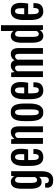

<svg xmlns="http://www.w3.org/2000/svg" viewBox="1438 -2366 1145 4062"><g transform="rotate(-90 2011.0 -335.5)"><path d="M164.1 45.9H76.7C74.4 53.7 72.8 61 71.8 67.9C70.8 74.7 70.3 80.4 70.3 85C70.3 111.3 74.5 133.1 83 150.1C91.5 167.2 103 180.7 117.7 190.7C132.3 200.6 149.4 207.5 168.9 211.4C188.5 215.3 209.3 217.3 231.4 217.3C264.3 217.3 292.6 211.6 316.2 200.2C339.8 188.8 359.2 172.4 374.5 151.1C389.8 129.8 401 104.1 408.2 74C415.4 43.9 418.9 10.1 418.9 -27.3V-672.9H322.8L311.5 -606.4C307 -615.2 301.4 -624 294.9 -632.8C288.4 -641.6 280.5 -649.5 271.2 -656.5C262 -663.5 251.1 -669.1 238.5 -673.3C226 -677.6 211.6 -679.7 195.3 -679.7C187.2 -679.7 177.9 -679 167.5 -677.7C157.1 -676.4 146.4 -673.3 135.5 -668.2C124.6 -663.2 113.9 -655.8 103.3 -646C92.7 -636.2 83.3 -622.7 75.2 -605.5C67.1 -588.2 60.5 -566.8 55.4 -541.3C50.4 -515.7 47.9 -484.7 47.9 -448.2V-271.5C47.9 -233.4 50.4 -200.9 55.4 -174.1C60.5 -147.2 67.1 -124.8 75.2 -106.9C83.3 -89 92.6 -74.8 103 -64.2C113.4 -53.6 124 -45.7 134.8 -40.5C145.5 -35.3 155.9 -32 166 -30.5C176.1 -29.1 184.9 -28.3 192.4 -28.3C218.1 -28.3 239.7 -33.4 257.1 -43.7C274.5 -54 288.7 -66.2 299.8 -80.6V25.4C299.8 45.9 297.9 62.7 293.9 75.7C290 88.7 284.9 98.9 278.6 106.2C272.2 113.5 264.8 118.6 256.3 121.3C247.9 124.1 239.1 125.5 230 125.5C207.5 125.5 190.9 119.5 180.2 107.4C169.4 95.4 164.1 74.9 164.1 45.9ZM234.4 -124C225.3 -124 216.9 -125.7 209.2 -129.2C201.6 -132.6 195 -138.8 189.5 -147.9C183.9 -157.1 179.6 -169.6 176.5 -185.5C173.4 -201.5 171.9 -222 171.9 -247.1V-468.3C171.9 -493.3 173.4 -513.8 176.5 -529.5C179.6 -545.3 183.9 -557.7 189.5 -566.7C195 -575.6 201.5 -581.7 209 -585C216.5 -588.2 224.8 -589.8 233.9 -589.8C248.5 -589.8 261 -585 271.2 -575.4C281.5 -565.8 289.7 -554.2 295.9 -540.5V-172.9C293.3 -166.7 290.1 -160.6 286.4 -154.8C282.6 -148.9 278.2 -143.7 273.2 -139.2C268.1 -134.6 262.5 -130.9 256.1 -128.2C249.8 -125.4 242.5 -124 234.4 -124Z M710.4 7.3C768.1 7.3 812.1 -7.2 842.5 -36.4C873 -65.5 888.2 -112 888.2 -175.8V-201.7H785.2V-180.7C785.2 -163.1 783.5 -148.4 780.3 -136.5C777 -124.6 772.7 -115.1 767.3 -107.9C762 -100.7 755.7 -95.6 748.5 -92.5C741.4 -89.4 734 -87.9 726.6 -87.9C712.6 -87.9 700.9 -90.6 691.7 -95.9C682.4 -101.3 675 -110.1 669.7 -122.3C664.3 -134.5 660.5 -150.6 658.2 -170.7C655.9 -190.7 654.8 -215.3 654.8 -244.6V-313H877.9C880.2 -323.7 882.4 -335.4 884.5 -348.1C886.6 -360.8 888.3 -373.9 889.6 -387.5C891 -401 892 -414.7 892.8 -428.7C893.6 -442.7 894 -456.5 894 -470.2C894 -510.6 889.4 -544.3 880.1 -571.3C870.8 -598.3 858.4 -619.9 842.8 -636C827.1 -652.1 809.1 -663.5 788.6 -670.2C768.1 -676.8 746.7 -680.2 724.6 -680.2C712.6 -680.2 699.5 -679.3 685.3 -677.5C671.1 -675.7 656.9 -671.6 642.6 -665.3C628.3 -658.9 614.3 -649.7 600.8 -637.7C587.3 -625.7 575.4 -609.3 565.2 -588.6C554.9 -568 546.6 -542.4 540.3 -512C533.9 -481.5 530.8 -445 530.8 -402.3V-275.4C530.8 -225.3 534.7 -182.4 542.5 -146.7C550.3 -111.1 561.8 -81.9 577.1 -59.1C592.4 -36.3 611.2 -19.5 633.5 -8.8C655.8 2 681.5 7.3 710.4 7.3ZM778.8 -396H654.8V-437C654.8 -466 656.1 -490.2 658.7 -509.8C661.3 -529.3 665.2 -545 670.4 -556.9C675.6 -568.8 682.3 -577.2 690.4 -582.3C698.6 -587.3 708 -589.8 718.8 -589.8C739.3 -589.8 754.7 -580.1 765.1 -560.5C775.6 -541 780.8 -509.1 780.8 -464.8V-448.5C780.8 -442.1 780.7 -435.7 780.5 -429.2C780.4 -422.7 780.1 -416.4 779.8 -410.4C779.5 -404.4 779.1 -399.6 778.8 -396Z M998.5 -672.4V0H1122.1V-543.9C1131.5 -558.3 1142.3 -569.5 1154.5 -577.6C1166.7 -585.8 1179 -589.8 1191.4 -589.8C1209 -589.8 1222.3 -584.1 1231.4 -572.5C1240.6 -561 1245.1 -540.4 1245.1 -510.7V0H1368.7V-515.1C1368.7 -570.1 1358 -611.4 1336.7 -638.9C1315.3 -666.4 1285 -680.2 1245.6 -680.2C1233.2 -680.2 1220.8 -678.9 1208.3 -676.3C1195.7 -673.7 1183.4 -669.3 1171.4 -663.1C1159.3 -656.9 1147.7 -648.7 1136.5 -638.4C1125.2 -628.2 1114.7 -615.4 1105 -600.1V-600.6L1093.8 -672.4Z M1666 7.3C1679 7.3 1692.6 6.1 1706.8 3.7C1720.9 1.2 1734.9 -3.7 1748.5 -11.2C1762.2 -18.7 1775.2 -29.2 1787.6 -42.7C1800 -56.2 1810.9 -73.9 1820.3 -95.7C1829.8 -117.5 1837.2 -144.2 1842.8 -175.8C1848.3 -207.4 1851.1 -245 1851.1 -288.6V-394C1851.1 -438 1848.4 -475.7 1843 -507.1C1837.6 -538.5 1830.3 -564.8 1821 -585.9C1811.8 -607.1 1801 -623.9 1788.8 -636.5C1776.6 -649 1763.7 -658.4 1750 -664.8C1736.3 -671.1 1722.3 -675.3 1708 -677.2C1693.7 -679.2 1679.9 -680.2 1666.5 -680.2C1652.5 -680.2 1638.2 -679.1 1623.5 -677C1608.9 -674.9 1594.6 -670.5 1580.8 -663.8C1567 -657.1 1553.9 -647.5 1541.5 -635C1529.1 -622.5 1518.3 -605.6 1509 -584.5C1499.8 -563.3 1492.4 -537.2 1487.1 -506.1C1481.7 -475 1479 -437.7 1479 -394V-288.6C1479 -244.3 1481.6 -206.2 1486.8 -174.3C1492 -142.4 1499.2 -115.6 1508.3 -93.8C1517.4 -71.9 1528.1 -54.4 1540.3 -41C1552.5 -27.7 1565.5 -17.4 1579.3 -10.3C1593.2 -3.1 1607.5 1.6 1622.3 3.9C1637.1 6.2 1651.7 7.3 1666 7.3ZM1667 -87.9C1655.3 -87.9 1645.4 -90.7 1637.5 -96.4C1629.5 -102.1 1622.9 -111.5 1617.7 -124.5C1612.5 -137.5 1608.7 -154.7 1606.4 -176C1604.2 -197.3 1603 -223.8 1603 -255.4V-420.9C1603 -452.5 1604.2 -479 1606.4 -500.5C1608.7 -522 1612.5 -539.3 1617.7 -552.5C1622.9 -565.7 1629.5 -575.2 1637.5 -581.1C1645.4 -586.9 1655.3 -589.8 1667 -589.8C1678.1 -589.8 1687.4 -586.9 1695.1 -581.1C1702.7 -575.2 1708.9 -565.7 1713.6 -552.5C1718.3 -539.3 1721.8 -522 1723.9 -500.5C1726 -479 1727.1 -452.5 1727.1 -420.9V-255.4C1727.1 -223.8 1726 -197.3 1723.9 -176C1721.8 -154.7 1718.3 -137.5 1713.6 -124.5C1708.9 -111.5 1702.7 -102.1 1695.1 -96.4C1687.4 -90.7 1678.1 -87.9 1667 -87.9Z M2122.6 7.3C2180.2 7.3 2224.2 -7.2 2254.6 -36.4C2285.1 -65.5 2300.3 -112 2300.3 -175.8V-201.7H2197.3V-180.7C2197.3 -163.1 2195.6 -148.4 2192.4 -136.5C2189.1 -124.6 2184.8 -115.1 2179.4 -107.9C2174.1 -100.7 2167.8 -95.6 2160.6 -92.5C2153.5 -89.4 2146.2 -87.9 2138.7 -87.9C2124.7 -87.9 2113 -90.6 2103.8 -95.9C2094.5 -101.3 2087.2 -110.1 2081.8 -122.3C2076.4 -134.5 2072.6 -150.6 2070.3 -170.7C2068 -190.7 2066.9 -215.3 2066.9 -244.6V-313H2290C2292.3 -323.7 2294.5 -335.4 2296.6 -348.1C2298.7 -360.8 2300.5 -373.9 2301.8 -387.5C2303.1 -401 2304.1 -414.7 2304.9 -428.7C2305.7 -442.7 2306.2 -456.5 2306.2 -470.2C2306.2 -510.6 2301.5 -544.3 2292.2 -571.3C2283 -598.3 2270.5 -619.9 2254.9 -636C2239.3 -652.1 2221.2 -663.5 2200.7 -670.2C2180.2 -676.8 2158.9 -680.2 2136.7 -680.2C2124.7 -680.2 2111.6 -679.3 2097.4 -677.5C2083.3 -675.7 2069 -671.6 2054.7 -665.3C2040.4 -658.9 2026.4 -649.7 2012.9 -637.7C1999.4 -625.7 1987.5 -609.3 1977.3 -588.6C1967 -568 1958.7 -542.4 1952.4 -512C1946 -481.5 1942.9 -445 1942.9 -402.3V-275.4C1942.9 -225.3 1946.8 -182.4 1954.6 -146.7C1962.4 -111.1 1974 -81.9 1989.3 -59.1C2004.6 -36.3 2023.4 -19.5 2045.7 -8.8C2068 2 2093.6 7.3 2122.6 7.3ZM2190.9 -396H2066.9V-437C2066.9 -466 2068.2 -490.2 2070.8 -509.8C2073.4 -529.3 2077.3 -545 2082.5 -556.9C2087.7 -568.8 2094.4 -577.2 2102.5 -582.3C2110.7 -587.3 2120.1 -589.8 2130.9 -589.8C2151.4 -589.8 2166.8 -580.1 2177.2 -560.5C2187.7 -541 2192.9 -509.1 2192.9 -464.8V-448.5C2192.9 -442.1 2192.8 -435.7 2192.6 -429.2C2192.5 -422.7 2192.2 -416.4 2191.9 -410.4C2191.6 -404.4 2191.2 -399.6 2190.9 -396Z M2410.6 -672.4V0H2534.2V-543.9C2543.3 -558.3 2553.5 -569.5 2564.9 -577.6C2576.3 -585.8 2587.6 -589.8 2598.6 -589.8C2608.7 -589.8 2617.4 -588.5 2624.5 -585.7C2631.7 -582.9 2637.5 -578.5 2642.1 -572.3C2646.6 -566.1 2650.1 -557.9 2652.3 -547.9C2654.6 -537.8 2655.8 -525.4 2655.8 -510.7V0H2779.3V-525.4V-534.2C2779.3 -537.1 2779.1 -540 2778.8 -543C2788.2 -557.6 2798.7 -569.1 2810.1 -577.4C2821.5 -585.7 2832.8 -589.8 2844.2 -589.8C2854.3 -589.8 2863 -588.5 2870.1 -585.7C2877.3 -582.9 2883.1 -578.5 2887.7 -572.3C2892.3 -566.1 2895.7 -557.9 2897.9 -547.9C2900.2 -537.8 2901.4 -525.4 2901.4 -510.7V0H3024.9V-515.1C3024.9 -570.1 3014.2 -611.4 2992.9 -638.9C2971.6 -666.4 2941.4 -680.2 2902.3 -680.2C2890 -680.2 2877.8 -679 2865.7 -676.5C2853.7 -674.1 2841.8 -669.9 2830.1 -664.1C2818.4 -658.2 2807 -650.4 2796.1 -640.6C2785.2 -630.9 2774.9 -618.7 2765.1 -604C2755.7 -629.4 2741.9 -648.4 2723.6 -661.1C2705.4 -673.8 2683.1 -680.2 2656.7 -680.2C2644.4 -680.2 2631.9 -678.9 2619.4 -676.3C2606.9 -673.7 2594.6 -669.3 2582.8 -663.1C2570.9 -656.9 2559.4 -648.7 2548.3 -638.4C2537.3 -628.2 2526.9 -615.4 2517.1 -600.1V-600.6L2506.3 -672.4Z M3281.7 7.8C3297.4 7.8 3311.4 5.9 3323.7 2C3336.1 -2 3347.2 -7.2 3356.9 -13.9C3366.7 -20.6 3375.2 -28.2 3382.3 -36.6C3389.5 -45.1 3395.8 -53.7 3401.4 -62.5L3412.1 0H3508.3V-888.2H3385.3V-709L3389.2 -624L3388.7 -623.5C3384.1 -630.4 3378.4 -637.1 3371.6 -643.8C3364.7 -650.5 3356.9 -656.5 3348.1 -661.9C3339.4 -667.2 3329.6 -671.5 3318.8 -674.8C3308.1 -678.1 3296.7 -679.7 3284.7 -679.7C3278.2 -679.7 3269.9 -679.2 3260 -678.2C3250.1 -677.2 3239.7 -674.5 3228.8 -669.9C3217.9 -665.4 3206.9 -658.3 3196 -648.7C3185.1 -639.1 3175.3 -625.7 3166.5 -608.6C3157.7 -591.6 3150.6 -570 3145.3 -543.9C3139.9 -517.9 3137.2 -486 3137.2 -448.2V-234.9C3137.2 -196.8 3139.7 -164.4 3144.8 -137.7C3149.8 -111 3156.4 -88.6 3164.6 -70.6C3172.7 -52.5 3182 -38.2 3192.4 -27.8C3202.8 -17.4 3213.4 -9.6 3224.1 -4.4C3234.9 0.8 3245.3 4.2 3255.4 5.6C3265.5 7.1 3274.3 7.8 3281.7 7.8ZM3323.7 -87.9C3314.6 -87.9 3306.2 -89.6 3298.6 -93C3290.9 -96.4 3284.3 -102.6 3278.8 -111.6C3273.3 -120.5 3269 -133 3265.9 -148.9C3262.8 -164.9 3261.2 -185.4 3261.2 -210.4V-468.3C3261.2 -493.3 3262.8 -513.8 3265.9 -529.5C3269 -545.3 3273.3 -557.7 3278.8 -566.7C3284.3 -575.6 3290.9 -581.7 3298.3 -585C3305.8 -588.2 3314.1 -589.8 3323.2 -589.8C3337.9 -589.8 3350.3 -585 3360.6 -575.4C3370.8 -565.8 3379.1 -554.2 3385.3 -540.5V-136.2C3382.6 -130 3379.5 -124 3375.7 -118.2C3372 -112.3 3367.6 -107.2 3362.5 -102.8C3357.5 -98.4 3351.8 -94.8 3345.5 -92C3339.1 -89.3 3331.9 -87.9 3323.7 -87.9Z M3797.4 7.3C3855 7.3 3899 -7.2 3929.4 -36.4C3959.9 -65.5 3975.1 -112 3975.1 -175.8V-201.7H3872.1V-180.7C3872.1 -163.1 3870.4 -148.4 3867.2 -136.5C3863.9 -124.6 3859.6 -115.1 3854.2 -107.9C3848.9 -100.7 3842.6 -95.6 3835.4 -92.5C3828.3 -89.4 3821 -87.9 3813.5 -87.9C3799.5 -87.9 3787.8 -90.6 3778.6 -95.9C3769.3 -101.3 3762 -110.1 3756.6 -122.3C3751.2 -134.5 3747.4 -150.6 3745.1 -170.7C3742.8 -190.7 3741.7 -215.3 3741.7 -244.6V-313H3964.8C3967.1 -323.7 3969.3 -335.4 3971.4 -348.1C3973.6 -360.8 3975.3 -373.9 3976.6 -387.5C3977.9 -401 3978.9 -414.7 3979.7 -428.7C3980.6 -442.7 3981 -456.5 3981 -470.2C3981 -510.6 3976.3 -544.3 3967 -571.3C3957.8 -598.3 3945.3 -619.9 3929.7 -636C3914.1 -652.1 3896 -663.5 3875.5 -670.2C3855 -676.8 3833.7 -680.2 3811.5 -680.2C3799.5 -680.2 3786.4 -679.3 3772.2 -677.5C3758.1 -675.7 3743.8 -671.6 3729.5 -665.3C3715.2 -658.9 3701.3 -649.7 3687.7 -637.7C3674.2 -625.7 3662.4 -609.3 3652.1 -588.6C3641.8 -568 3633.5 -542.4 3627.2 -512C3620.8 -481.5 3617.7 -445 3617.7 -402.3V-275.4C3617.7 -225.3 3621.6 -182.4 3629.4 -146.7C3637.2 -111.1 3648.8 -81.9 3664.1 -59.1C3679.4 -36.3 3698.2 -19.5 3720.5 -8.8C3742.8 2 3768.4 7.3 3797.4 7.3ZM3865.7 -396H3741.7V-437C3741.7 -466 3743 -490.2 3745.6 -509.8C3748.2 -529.3 3752.1 -545 3757.3 -556.9C3762.5 -568.8 3769.2 -577.2 3777.3 -582.3C3785.5 -587.3 3794.9 -589.8 3805.7 -589.8C3826.2 -589.8 3841.6 -580.1 3852.1 -560.5C3862.5 -541 3867.7 -509.1 3867.7 -464.8V-448.5C3867.7 -442.1 3867.6 -435.7 3867.4 -429.2C3867.3 -422.7 3867 -416.4 3866.7 -410.4C3866.4 -404.4 3866 -399.6 3865.7 -396Z"/></g></svg>

Font: Fjalla One
Style: Regular
Weight: 400
Designer: Irina Smirnova
Foundry: Irina Smirnova
Version: Version 1.001